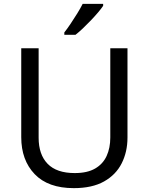

<svg xmlns="http://www.w3.org/2000/svg" viewBox="-20 -964 771 994"><path d="M640 -252Q640 -178 610 -118.5Q580 -59 518.5 -24.5Q457 10 362 10Q229 10 159.5 -62.5Q90 -135 90 -254V-714H180V-251Q180 -164 226.5 -116Q273 -68 367 -68Q432 -68 472.5 -91.5Q513 -115 532 -156.5Q551 -198 551 -252V-714H640ZM514 -934Q505 -920 488 -900Q471 -880 450.5 -858.5Q430 -837 409.5 -817.5Q389 -798 371 -784H313V-796Q328 -815 345.5 -841Q363 -867 380 -894.5Q397 -922 408 -944H514Z"/></svg>

Font: Noto Sans Khmer
Style: Regular
Weight: 400
Designer: Danh Hong and the Monotype Design Team
Foundry: Monotype Imaging Inc.
Version: Version 2.003